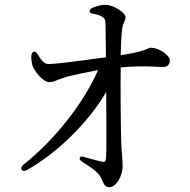

<svg xmlns="http://www.w3.org/2000/svg" viewBox="-20 -769 790 797"><path d="M311 -113C309 -108 314 -102 324 -96C324 -95 325 -95 326 -94C350 -79 372 -66 390 -45C395 -39 401 -28 405 -19C411 -4 417 8 434 8C462 8 489 -37 489 -80C489 -92 488 -104 487 -119C485 -136 484 -157 483 -187C481 -257 480 -404 481 -489C549 -496 596 -493 629 -492C641 -491 650 -491 659 -491C676 -491 685 -503 685 -517C685 -542 637 -571 606 -571C601 -571 599 -569 594 -567C582 -562 557 -551 481 -540C482 -573 483 -613 486 -640C488 -660 491 -668 495 -676C498 -683 501 -689 501 -699C501 -714 455 -749 416 -749C399 -749 381 -743 367 -738C356 -733 352 -728 352 -722C352 -716 358 -713 371 -711C382 -709 393 -706 403 -700C413 -694 418 -689 418 -668L420 -531C394 -528 366 -524 337 -520C276 -512 215 -504 182 -503C166 -503 153 -515 138 -541C131 -553 124 -557 119 -554C112 -550 110 -544 110 -533C110 -520 112 -506 115 -496C122 -475 159 -427 185 -428C198 -428 209 -433 222 -438C233 -442 245 -447 259 -451C293 -459 338 -469 387 -478C327 -339 203 -185 79 -87C69 -79 66 -71 70 -65C73 -59 81 -57 93 -64C222 -136 351 -267 421 -387C421 -276 423 -148 420 -113C419 -100 416 -97 408 -97C391 -100 362 -108 334 -116C330 -117 327 -118 324 -119C317 -120 313 -119 311 -113Z"/></svg>

Font: 寒蝉锦书宋 CompactLight
Style: Bold
Weight: 400
Width: 4
Designer: 寒蝉锦书宋{Warren} 思源宋体{Ryoko NISHIZUKA 西塚涼子 (kana & ideographs); Frank Grießhammer (Latin, Greek & Cyrillic); Wenlong ZHANG 
Foundry: Adobe & ChillType
Version: Version 2.000;Glyphs 3.1.1 (3135)